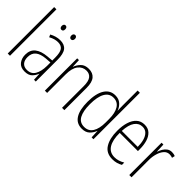

<svg xmlns="http://www.w3.org/2000/svg" viewBox="35 -1486 2222 2222"><g transform="rotate(45 1146.5 -375.0)"><path d="M113 0H76V-760H113Z M398 -539Q469 -539 502 -496Q535 -453 535 -357V0H506L501 -92H499Q484 -51 453 -20.5Q422 10 360 10Q293 10 260.5 -32Q228 -74 228 -133Q228 -212 279.5 -252.5Q331 -293 425 -301L498 -307V-353Q498 -437 473.5 -471Q449 -505 396 -505Q370 -505 342 -497.5Q314 -490 282 -472L268 -503Q298 -520 331 -529.5Q364 -539 398 -539ZM428 -271Q348 -264 307.5 -230.5Q267 -197 267 -133Q267 -80 293 -51Q319 -22 366 -22Q435 -22 466.5 -76Q498 -130 499 -218V-276ZM292 -668Q292 -684 299.5 -694Q307 -704 320 -704Q334 -704 341.5 -694Q349 -684 349 -668Q349 -633 320 -633Q307 -633 299.5 -643Q292 -653 292 -668ZM449 -669Q449 -684 457 -694Q465 -704 478 -704Q491 -704 499 -694.5Q507 -685 507 -669Q507 -653 499.5 -643Q492 -633 478 -633Q464 -633 456.5 -643Q449 -653 449 -669Z M866 -539Q932 -539 967.5 -497Q1003 -455 1003 -365V0H965V-356Q965 -435 938 -470Q911 -505 862 -505Q800 -505 760.5 -455Q721 -405 721 -302V0H684V-529H713L717 -425H719Q734 -469 768.5 -504Q803 -539 866 -539Z M1296 10Q1211 10 1167.5 -58.5Q1124 -127 1124 -258Q1124 -395 1170 -467Q1216 -539 1300 -539Q1358 -539 1393.5 -506.5Q1429 -474 1442 -433H1444Q1443 -456 1442.5 -476.5Q1442 -497 1442 -517V-760H1479V0H1449L1444 -100H1442Q1428 -58 1393.5 -24Q1359 10 1296 10ZM1301 -24Q1372 -24 1407 -80.5Q1442 -137 1442 -236V-294Q1442 -393 1407 -449Q1372 -505 1304 -505Q1235 -505 1199 -442Q1163 -379 1163 -258Q1163 -145 1196 -84.5Q1229 -24 1301 -24Z M1780 -539Q1837 -539 1872.5 -506Q1908 -473 1924 -418.5Q1940 -364 1940 -300V-267H1642Q1641 -149 1680.5 -86.5Q1720 -24 1798 -24Q1860 -24 1922 -61V-23Q1894 -7 1863.5 1.5Q1833 10 1796 10Q1697 10 1650.5 -64.5Q1604 -139 1604 -263Q1604 -345 1623.5 -407Q1643 -469 1682 -504Q1721 -539 1780 -539ZM1780 -505Q1721 -505 1684.5 -454Q1648 -403 1643 -300H1904Q1904 -357 1891 -403.5Q1878 -450 1850.5 -477.5Q1823 -505 1780 -505Z M2227 -538Q2241 -538 2255 -535.5Q2269 -533 2282 -527L2274 -491Q2264 -495 2252 -497.5Q2240 -500 2226 -500Q2186 -500 2158.5 -468.5Q2131 -437 2116.5 -387.5Q2102 -338 2102 -283V0H2065V-529H2095L2100 -420H2103Q2112 -448 2128 -475Q2144 -502 2168.5 -520Q2193 -538 2227 -538Z"/></g></svg>

Font: Noto Sans Arabic Cond ExtLt
Style: Regular
Weight: 200
Width: 3
Designer: Monotype Design Team, Nadine Chahine, Nizar Qandah and Khaled Hosny
Foundry: Monotype Imaging Inc.
Version: Version 2.012; ttfautohint (v1.8.4.7-5d5b)